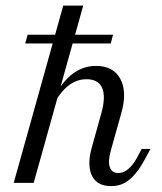

<svg xmlns="http://www.w3.org/2000/svg" viewBox="-20 -643 568 675"><path d="M28.2 0 202.4 -623.4H272.6L98.4 0ZM371 11.3Q337.1 11.3 318.1 -5.6Q299.2 -22.6 295.2 -53.2Q291.1 -83.9 302.4 -123.4L336.3 -245.2Q352.4 -303.2 339.1 -333.9Q325.8 -364.5 283.9 -364.5Q251.6 -364.5 223.8 -344.4Q196 -324.2 173.4 -284.7L172.6 -305.6Q200.8 -358.1 237.1 -384.7Q273.4 -411.3 317.7 -411.3Q378.2 -411.3 402.8 -366.1Q427.4 -321 407.3 -248.4L369.4 -112.9Q358.9 -75.8 366.1 -55.2Q373.4 -34.7 396 -34.7Q414.5 -34.7 431 -48.8Q447.6 -62.9 462.1 -89.5L478.2 -119.4H508.9L490.3 -84.7Q474.2 -54.8 456.5 -33.1Q438.7 -11.3 418.1 0Q397.6 11.3 371 11.3ZM68.5 -490.3 77.4 -521H377.4L369.4 -490.3Z"/></svg>

Font: Playfair 12pt Light
Style: Italic
Weight: 300
Italic angle: -15.6°
Designer: Claus Eggers Sørensen
Foundry: Claus Eggers Sørensen
Version: Version 2.000;gftools[0.9.28]